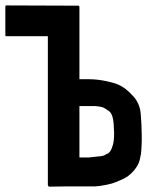

<svg xmlns="http://www.w3.org/2000/svg" viewBox="-63 -699 603 719"><path d="M464.8 -122.1Q463.9 -117.2 460 -99.6Q456.1 -82 439.5 -61.5Q430.7 -50.8 417 -40Q403.3 -30.3 383.8 -22.5Q368.2 -15.6 355.5 -11.7Q342.8 -7.8 312.5 -2.9Q294.9 0 273.4 -1Q252.9 -1 229.5 -1Q214.8 -1 185.5 -1Q164.1 -1 122.1 0Q119.1 0 118.2 -2Q116.2 -4.9 116.2 -6.8Q116.2 -192.4 116.2 -563.5Q64.5 -563.5 -40 -563.5Q-42 -563.5 -43 -565.4Q-43 -566.4 -43 -568.4Q-43 -603.5 -43 -673.8Q-43 -675.8 -42 -677.7Q-41 -678.7 -39.1 -678.7Q50.8 -678.7 230.5 -677.7Q232.4 -677.7 233.4 -676.8Q234.4 -674.8 234.4 -672.9Q234.4 -583 234.4 -402.3Q240.2 -402.3 271.5 -402.3Q301.8 -402.3 337.9 -394.5Q357.4 -390.6 376 -383.8Q394.5 -376 409.2 -364.3Q419.9 -356.4 438.5 -335.9Q456.1 -315.4 461.9 -288.1Q463.9 -277.3 464.8 -261.7Q465.8 -247.1 466.8 -229.5Q467.8 -210.9 467.8 -192.4Q467.8 -179.7 467.8 -168Q466.8 -136.7 464.8 -122.1ZM363.3 -220.7Q362.3 -271.5 344.7 -283.2Q327.1 -295.9 319.3 -297.9Q307.6 -300.8 293.9 -301.8Q281.2 -301.8 264.6 -301.8Q254.9 -301.8 234.4 -301.8Q234.4 -237.3 234.4 -109.4Q236.3 -109.4 240.2 -109.4Q256.8 -109.4 271.5 -109.4Q285.2 -110.4 296.9 -112.3Q307.6 -113.3 316.4 -114.3Q324.2 -115.2 331.1 -119.1Q333 -121.1 337.9 -123Q341.8 -124 345.7 -127.9Q353.5 -134.8 359.4 -155.3Q364.3 -169.9 364.3 -200.2Q364.3 -210 363.3 -220.7Z"/></svg>

Font: Typeface
Style: Regular
Weight: 400
Version: Version 1.0